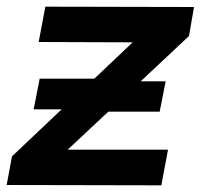

<svg xmlns="http://www.w3.org/2000/svg" viewBox="-30 -555 602 576"><path d="M552 -534 537 -447 392 -311H467L449 -220H295L173 -106H474L454 1L-10 0L6 -86L155 -227H71L89 -319H253L368 -428L86 -429L106 -535Z"/></svg>

Font: TypoPRO Montserrat Alternates
Style: Italic
Weight: 500
Italic angle: -11.3°
Designer: Julieta Ulanovsky
Foundry: Julieta Ulanovsky
Version: Version 6.001